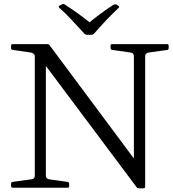

<svg xmlns="http://www.w3.org/2000/svg" viewBox="-20 -966 888 988"><path d="M589 -936Q597 -931 590 -925Q560 -897 529 -864.5Q498 -832 465 -794Q459 -787 451 -787H427Q419 -787 413 -794Q378 -832 347.5 -865Q317 -898 285 -926Q279 -932 286 -937Q289 -939 292.5 -940.5Q296 -942 299 -943Q306 -948 313 -943Q347 -921 382 -896Q417 -871 451 -843H431Q464 -871 497.5 -895.5Q531 -920 563 -941Q571 -945 579 -943Q581 -942 584 -940Q587 -938 589 -936ZM747 -696Q736 -694 731.5 -689.5Q727 -685 727 -675V-5Q727 3 718 3H695Q686 3 682 -4L171 -687L216 -714V-66Q216 -55 220 -50Q224 -45 234 -43L328 -30Q336 -28 336 -19V-8Q336 0 328 0H45Q37 0 37 -9V-20Q37 -29 45 -30L139 -43Q150 -44 154.5 -48.5Q159 -53 159 -64V-674Q159 -684 153.5 -689Q148 -694 137 -696L45 -709Q37 -711 37 -719V-731Q37 -739 45 -739H223Q232 -739 236 -732L711 -94L669 -47V-673Q669 -684 665.5 -689Q662 -694 651 -696L557 -709Q549 -711 549 -719V-731Q549 -739 558 -739H840Q848 -739 848 -730V-719Q848 -710 840 -709Z"/></svg>

Font: Hahmlet Light
Style: Regular
Weight: 300
Designer: Minjoo Ham & Mark Frömberg
Foundry: hypertype
Version: Version 1.002